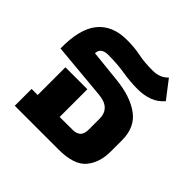

<svg xmlns="http://www.w3.org/2000/svg" viewBox="-148 -701 839 839"><g transform="rotate(45 272.0 -281.5)"><path d="M320.8 0Q320.8 0 50.8 0V-104H88.4V-275.4H224.1V-104L306.2 -104.5Q326.7 -104.5 339.8 -115.7Q353 -127 353 -155.3V-222.2Q353 -253.9 334.2 -272.5Q315.4 -291 276.4 -294.4L15.1 -318.4Q13.2 -437.5 59.1 -493.9Q105 -550.3 193.8 -550.3Q242.7 -550.3 279.1 -542.5Q315.4 -534.7 369.1 -534.7Q390.6 -534.7 408.4 -541.7Q426.3 -548.8 439.9 -563.5L503.4 -481Q481.4 -454.6 449.7 -442.6Q418 -430.7 378.9 -430.7Q333 -430.7 285.2 -438.5Q237.3 -446.3 181.6 -446.3Q161.1 -446.3 149.2 -437.7Q137.2 -429.2 136.2 -410.2L286.1 -394.5Q379.9 -384.8 434.3 -344.7Q488.8 -304.7 488.8 -225.6V-155.3Q488.8 -85.9 452.4 -43Q416 0 320.8 0Z"/></g></svg>

Font: Roboto Web
Style: Bold
Weight: 700
Designer: Google
Version: Version 1.200310; 2013